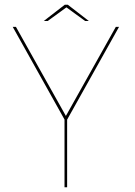

<svg xmlns="http://www.w3.org/2000/svg" viewBox="-20 -788 570 808"><path d="M251.5 0H262.5V-284.5L481 -675H467.5L257.5 -300.5H257L47 -675H33.5L251.5 -285ZM164 -699.5H180.5L259.5 -757L338.5 -699.5H354L265.5 -768H252.5Z"/></svg>

Font: Anybody Thin Thin
Style: Regular
Weight: 250
Version: Version 1.113;gftools[0.9.25]